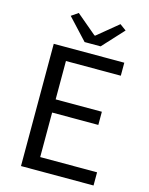

<svg xmlns="http://www.w3.org/2000/svg" viewBox="-137 -1028 861 1112"><g transform="rotate(15 294.0 -471.5)"><path d="M523 -733V-655H194V-425H471V-346H194V-79H535V0H100V-733ZM194 -943 315 -841H320L444 -943L482 -915L366 -789H270L153 -915Z"/></g></svg>

Font: Kinto Sans
Style: Regular
Weight: 400
Designer: Authors: Ryoko NISHIZUKA  (kana & ideographs); Paul D. Hunt (Latin, Greek & Cyrillic); Wenlong ZHANG  (bopomofo); Sandol
Foundry: Adobe Systems Incorporated, ookami Inc.
Version: Version 0.001